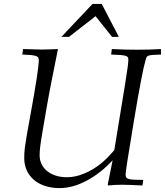

<svg xmlns="http://www.w3.org/2000/svg" viewBox="-20 -942 837 975"><path d="M707.5 -28.3 703.1 0Q669.4 -2 643.3 -2.9Q617.2 -3.9 598.6 -3.9Q580.6 -3.9 563.5 -2.9Q546.4 -2 529.8 0L526.9 -3.9Q537.6 -57.1 543.7 -87.6Q549.8 -118.2 551.8 -127.9Q493.2 -64 422.4 -25.9Q351.1 13.2 282.2 13.2Q242.2 13.2 209.2 2.4Q176.3 -8.3 152.6 -28.3Q128.9 -48.3 116 -76.7Q103 -105 103 -140.1Q103 -165.5 106 -190.4Q111.8 -236.8 133.8 -354Q155.8 -474.6 166.3 -543.7Q176.8 -612.8 177.2 -633.3Q177.2 -642.6 174.6 -648.4Q171.9 -654.3 163.1 -657.5Q154.3 -660.6 137.7 -662.4Q121.1 -664.1 93.3 -665L97.2 -692.9Q136.7 -691.9 160.4 -691.2Q184.1 -690.4 192.4 -690.4Q208 -690.4 228.5 -691.2Q249 -691.9 274.4 -692.9L243.7 -539.6Q230.5 -473.6 219.7 -412.1Q209 -350.6 198.7 -290Q192.9 -257.3 189.5 -235.4Q186 -213.4 184.3 -198.5Q182.6 -183.6 181.9 -173.3Q181.2 -163.1 181.2 -153.8Q181.2 -130.4 190.4 -110.1Q199.7 -89.8 217.5 -74.7Q235.4 -59.6 261.2 -50.8Q287.1 -42 320.8 -42Q361.8 -42 405.8 -60.1Q428.7 -69.3 449 -81.3Q469.2 -93.3 488 -107.9Q506.8 -122.6 524.7 -140.6Q542.5 -158.7 560.5 -179.7L615.7 -517.6Q631.8 -616.7 631.8 -637.2Q631.8 -645 629.6 -650.1Q627.4 -655.3 618.7 -658.2Q609.9 -661.1 592.3 -662.6Q574.7 -664.1 544.4 -665L547.9 -692.9Q584.5 -690.9 616 -690.2Q647.5 -689.5 676.8 -689.5Q706.1 -689.5 736.1 -690.2Q766.1 -690.9 797.4 -692.9V-665Q771.5 -664.1 757.1 -663.1Q742.7 -662.1 735.1 -659.7Q727.5 -657.2 724.9 -652.3Q722.2 -647.5 719.7 -638.7Q701.2 -576.2 659.7 -326.2Q638.7 -200.2 628.2 -132.8Q617.7 -65.4 617.7 -54.7Q617.7 -45.9 621.1 -40.8Q624.5 -35.6 634 -33Q643.6 -30.3 661.4 -29.5Q679.2 -28.8 707.5 -28.3ZM449.7 -921.9H496.6L583.5 -754.9H548.8L465.3 -859.9L330.6 -754.9H292Z"/></svg>

Font: XB Kayhan
Style: Italic
Weight: 400
Italic angle: -12°
Designer: Behnam
Foundry: Irmug
Version: Version 7.300 2009